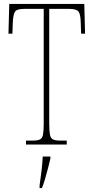

<svg xmlns="http://www.w3.org/2000/svg" viewBox="-20 -734 476 975"><path d="M112 0V-20H146Q171 -20 183 -26Q195 -32 198.5 -51Q202 -70 202 -108V-689H105Q66 -689 56.5 -675Q47 -661 45 -620L43 -563H23L27 -714H408L412 -563H392L390 -620Q389 -661 379 -675Q369 -689 330 -689H230V-108Q230 -70 233.5 -51Q237 -32 249 -26Q261 -20 286 -20H319V0ZM181 208Q186 171 190.5 136Q195 101 197 61H236V71Q231 92 224 119.5Q217 147 209 174Q201 201 193 221H181Z"/></svg>

Font: Noto Serif Tamil ExtraCondensed Thin
Style: Regular
Weight: 100
Width: 2
Designer: Indian Type Foundry, Tom Grace, and the Monotype Design Team
Foundry: Monotype Imaging Inc.
Version: Version 2.004; ttfautohint (v1.8.4.7-5d5b)